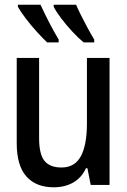

<svg xmlns="http://www.w3.org/2000/svg" viewBox="-20 -785 540 815"><path d="M208 10Q133 10 92 -36Q51 -82 51 -177V-539H146V-199Q146 -130 169 -102Q192 -74 241 -74Q297 -74 323 -121.5Q349 -169 349 -261V-539H445V0H365L351 -71H345Q326 -30 290.5 -10Q255 10 208 10ZM335 -605Q313 -623 287 -651Q261 -679 239.5 -707.5Q218 -736 208 -756V-765H303Q310 -748 323 -722Q336 -696 351 -668Q366 -640 380 -617V-605ZM180 -605Q161 -623 136 -650.5Q111 -678 89 -707Q67 -736 56 -756V-765H152Q169 -728 188 -691Q207 -654 229 -617V-605Z"/></svg>

Font: Noto Sans Mono ExtraCondensed Medium
Style: Regular
Weight: 500
Width: 2
Designer: Monotype Design Team
Foundry: Monotype Imaging Inc.
Version: Version 2.014